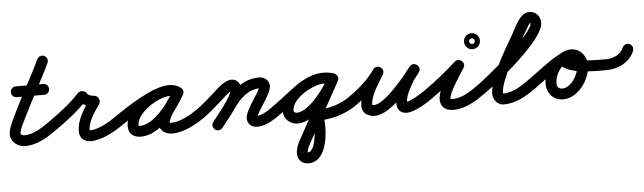

<svg xmlns="http://www.w3.org/2000/svg" viewBox="-70 -791 4457 1329"><g transform="rotate(-5 2158.5 -126.0)"><path d="M53 -302.5C53 -302.5 53 -302.5 53 -302.5C116.7 -302.5 180.3 -302.5 244 -302.5C264.7 -302.5 281.5 -319.3 281.5 -340C281.5 -360.7 264.7 -377.5 244 -377.5C244 -377.5 244 -377.5 244 -377.5C180.3 -377.5 116.7 -377.5 53 -377.5C32.3 -377.5 15.5 -360.7 15.5 -340C15.5 -319.3 32.3 -302.5 53 -302.5ZM218 -551.8C218 -551.8 218 -551.8 218 -551.8C162.3 -432.4 94.3 -318.5 37.7 -199.2C17.9 -157.5 -17.3 -95.5 -17.3 -48.3C-17.3 3.6 33.6 40.1 82.3 40.1C161.9 40.1 232.3 -2 295.5 -46.3C312.5 -58.2 316.6 -81.5 304.7 -98.5C292.8 -115.5 269.5 -119.6 252.5 -107.7C252.5 -107.7 252.5 -107.7 252.5 -107.7C203.1 -73.2 144.9 -34.9 82.3 -34.9C76.4 -34.9 57.7 -40.6 57.7 -48.3C57.7 -80.3 91.8 -138.4 105.4 -167C162.1 -286.4 230.2 -400.5 286 -520.2C294.7 -538.9 286.6 -561.2 267.8 -570C249.1 -578.7 226.8 -570.6 218 -551.8Z M295.4 -46.2C295.4 -46.2 295.4 -46.2 295.4 -46.2C377.7 -103.4 466.9 -170.2 533.9 -245C541.3 -253.2 523.4 -260.2 505 -262.8C486.6 -265.3 467.5 -263.3 472.3 -253.5C493 -211.4 540.6 -192.9 585 -190.6C597.5 -189.9 593.7 -209.7 585 -227C576.2 -244.3 562.6 -259.1 555.7 -248.7C510.7 -180.5 460.7 -112.9 460.7 -27.1C460.7 21.7 496.6 45.4 542.1 45.4C612.9 45.4 707.7 -6.3 763.9 -46.5C780.7 -58.6 784.5 -82 772.5 -98.9C760.4 -115.7 737 -119.5 720.1 -107.5C720.1 -107.5 720.1 -107.5 720.1 -107.5C677.8 -77.1 595.6 -29.6 542.1 -29.6C538.8 -29.6 528.6 -32.8 532.3 -29.7C535.2 -27.2 535.7 -21.8 535.7 -27.1C535.7 -95.2 582.4 -153 618.3 -207.3C625.2 -217.8 624.2 -232 618.3 -243.8C612.3 -255.5 601.6 -264.8 589 -265.4C573.7 -266.3 547.3 -271.1 539.7 -286.5C534.8 -296.4 523.1 -302.6 510.7 -304.3C498.4 -306.1 485.4 -303.2 478.1 -295C415 -224.7 330.1 -161.7 252.6 -107.8C235.6 -96 231.4 -72.6 243.2 -55.6C255 -38.6 278.4 -34.4 295.4 -46.2Z M711.2 -55.5C723.1 -38.6 746.5 -34.4 763.5 -46.2C833.7 -95.2 1023.1 -219.3 1109.6 -219.3C1121.1 -219.3 1133.7 -217.3 1143.2 -210.5C1162.6 -196.6 1183 -206.4 1193.5 -222.6C1203.9 -238.8 1204.4 -261.5 1183.8 -273.4C1158.9 -287.9 1137.6 -293.6 1108.3 -293.6C985.6 -293.6 800.6 -164.9 800.6 -34.2C800.6 18.8 836.9 44.8 886.7 44.8C1019 44.8 1143.4 -115 1200.9 -220C1212.9 -241.9 1202.5 -261.9 1186 -270.9C1169.6 -279.9 1147.1 -277.9 1135.1 -256C1098.8 -189.8 1016.8 -106.9 1016.8 -31.6C1016.8 17.5 1061 42.2 1105 42.2C1180.3 42.2 1268.4 -3.8 1328.6 -46.4C1345.6 -58.3 1349.6 -81.7 1337.6 -98.6C1325.7 -115.6 1302.3 -119.6 1285.4 -107.6C1285.4 -107.6 1285.4 -107.6 1285.4 -107.6C1238.6 -74.6 1163.7 -32.8 1105 -32.8C1100.4 -32.8 1093.9 -33.1 1089.8 -35.7C1088.5 -36.5 1091.8 -30.1 1091.8 -31.6C1091.8 -72.3 1176.3 -175.1 1200.9 -220C1212.9 -241.9 1202.5 -261.9 1186 -270.9C1169.6 -279.9 1147.1 -277.9 1135.1 -256C1093 -179.1 985.4 -30.2 886.7 -30.2C881.2 -30.2 871.1 -34.6 875.1 -29.8C877.8 -26.5 875.6 -30.8 875.6 -34.2C875.6 -121.7 1028.5 -218.6 1108.3 -218.6C1124.8 -218.6 1133 -216.2 1146.2 -208.6C1166.8 -196.6 1186.6 -205.4 1196.5 -220.7C1206.3 -236 1206.2 -257.7 1186.8 -271.5C1164.4 -287.5 1136.9 -294.3 1109.6 -294.3C996.2 -294.3 810.9 -170.8 720.5 -107.8C703.6 -95.9 699.4 -72.5 711.2 -55.5Z M1276.2 -55.6C1288 -38.6 1311.3 -34.4 1328.4 -46.2C1373.3 -77.3 1414.1 -113.8 1454.9 -150.1C1469.8 -163.4 1526.7 -218.8 1543.7 -218.8C1545.3 -218.8 1540.5 -219.3 1539 -219.9C1533.6 -222.2 1531.6 -229.9 1531.6 -224.4C1531.6 -179.6 1425.6 -54.5 1393.4 -13C1380.7 3.3 1383.6 26.9 1400 39.6C1416.3 52.3 1439.9 49.4 1452.6 33C1452.6 33 1452.6 33 1452.6 33C1499.2 -26.9 1606.6 -150.1 1606.6 -224.4C1606.6 -261.1 1583 -293.8 1543.7 -293.8C1494.1 -293.8 1439.7 -237 1405.1 -206.1C1366.6 -171.9 1328.1 -137.2 1285.6 -107.8C1268.6 -96 1264.4 -72.7 1276.2 -55.6ZM1452.3 33.4C1452.3 33.4 1452.3 33.4 1452.3 33.4C1485.9 -8.7 1520.5 -50.4 1550.9 -94.8C1594.1 -157.9 1653.7 -217.5 1735.2 -217.5C1739.6 -217.5 1733.7 -219 1731.8 -222.9C1731.1 -224.4 1730.6 -229.1 1730.6 -227.5C1730.6 -196.8 1626.2 -76.1 1626.2 -18.6C1626.2 21.2 1655 46.5 1694 46.5C1766.9 46.5 1831.9 -6.1 1888.7 -46.4C1905.6 -58.4 1909.6 -81.8 1897.6 -98.7C1885.6 -115.6 1862.2 -119.6 1845.3 -107.6C1803.3 -77.8 1747 -28.5 1694 -28.5C1688.9 -28.5 1697.7 -25.7 1700.1 -21C1700.4 -20.5 1701.2 -16.9 1701.2 -18.6C1701.2 -50.7 1805.6 -170.3 1805.6 -227.5C1805.6 -267.1 1772.8 -292.5 1735.2 -292.5C1627.5 -292.5 1546.9 -221.7 1489.1 -137.2C1459.7 -94.2 1426.1 -54 1393.7 -13.4C1380.8 2.8 1383.4 26.4 1399.6 39.3C1415.8 52.2 1439.4 49.6 1452.3 33.4Z M1836.3 -55.5C1848.2 -38.5 1871.5 -34.4 1888.5 -46.3C1973.9 -106.1 2071 -211.5 2179.4 -211.5C2197 -211.5 2214.5 -209.1 2231.3 -204.1C2251.2 -198.2 2272 -209.5 2277.9 -229.3C2283.8 -249.2 2272.5 -270 2252.7 -275.9C2252.7 -275.9 2252.7 -275.9 2252.7 -275.9C2228.9 -283 2204.2 -286.5 2179.4 -286.5C2048.1 -286.5 1946.6 -178.5 1845.5 -107.7C1828.5 -95.8 1824.4 -72.5 1836.3 -55.5ZM2278 -229.6C2283.8 -249.5 2272.3 -270.3 2252.4 -276C2228.1 -283 2205.8 -286.4 2180.3 -286.4C2061.8 -286.4 1879 -173.5 1879 -42.8C1879 9.8 1923.7 48.9 1975 48.9C2096.7 48.9 2227.5 -121.1 2277.5 -221.2C2288.5 -243.1 2277.8 -262.6 2261.4 -271.2C2245.1 -279.8 2223 -277.6 2211.2 -256.1C2135.2 -118.5 2059.2 19.2 1983.2 156.9C1965.5 188.8 1951.8 219.1 1951.5 256.5C1951.2 301 1982.5 329.7 2026.4 329.7C2140.3 329.7 2163.1 172.6 2163.1 86.9C2163.1 56.2 2161.1 24.3 2153.3 -5.5C2150.9 -14.6 2137.5 -2.7 2126.9 11.4C2116.4 25.5 2108.8 41.8 2118.2 41.5C2220.5 38.2 2309.8 12.8 2393.6 -46.4C2410.5 -58.3 2414.6 -81.7 2402.6 -98.6C2390.7 -115.5 2367.3 -119.6 2350.4 -107.6C2278.5 -56.9 2203.5 -36.3 2115.8 -33.5C2106.4 -33.2 2096.4 -26 2089.4 -16.6C2082.4 -7.2 2078.3 4.4 2080.7 13.5C2086.9 37 2088.1 62.7 2088.1 86.9C2088.1 121.7 2079.3 254.7 2026.4 254.7C2016.9 254.7 2026.5 260.9 2026.5 257.1C2026.7 233 2037.5 213.6 2048.8 193.1C2124.8 55.5 2200.8 -82.2 2276.8 -219.9C2288.7 -241.3 2277.5 -261 2260.7 -269.8C2243.9 -278.7 2221.4 -276.7 2210.5 -254.8C2175.3 -184.4 2061 -26.1 1975 -26.1C1965.3 -26.1 1954 -31.7 1954 -42.8C1954 -129.2 2104.8 -211.4 2180.3 -211.4C2198.8 -211.4 2214.2 -209 2231.6 -204C2251.5 -198.2 2272.3 -209.7 2278 -229.6Z M2340.1 -55.8C2351.8 -38.7 2375.2 -34.4 2392.2 -46.1C2466.8 -97.4 2536.9 -161.3 2589.6 -235.3C2603.3 -254.6 2593.4 -275 2577.1 -285.4C2560.8 -295.8 2538.2 -296.2 2526.4 -275.6C2485 -202.9 2424.4 -117.3 2424.4 -31.7C2424.4 18.8 2468.2 42.4 2513.2 42.4C2622.6 42.4 2781.3 -147.8 2840.6 -231.3C2854.7 -251.1 2847.3 -271.9 2832.5 -283C2817.8 -294 2795.8 -295.4 2780.7 -276.4C2765.1 -256.8 2747.9 -237.3 2735.4 -215.6C2735.4 -215.6 2735.3 -215.4 2735.2 -215.1C2735.1 -214.9 2734.9 -214.7 2734.9 -214.7C2704.4 -157.6 2666.5 -97 2666.5 -30.3C2666.5 -17.4 2668.7 -4.5 2674.6 7.1C2674.6 7.1 2674.8 7.3 2674.9 7.6C2675.1 7.9 2675.2 8.2 2675.2 8.2C2686 27.7 2704.6 40.3 2733.4 40.3C2790 40.3 2875.9 -15 2920.5 -46.3C2937.5 -58.2 2941.6 -81.5 2929.7 -98.5C2917.8 -115.5 2894.5 -119.6 2877.5 -107.7C2847.1 -86.4 2767 -34.7 2733.4 -34.7C2727.2 -34.7 2747.6 -15.9 2740.8 -28.2C2740.8 -28.2 2740.9 -27.9 2741.1 -27.6C2741.2 -27.3 2741.4 -27.1 2741.4 -27.1C2741 -27.7 2741.5 -28.4 2741.5 -30.3C2741.5 -82.2 2777.1 -134.5 2801.1 -179.3C2801.1 -179.3 2801 -179.1 2800.8 -178.9C2800.7 -178.6 2800.6 -178.4 2800.6 -178.4C2811 -196.7 2826.2 -213.1 2839.3 -229.6C2854.5 -248.7 2846.6 -269.9 2831.3 -281.3C2816.1 -292.8 2793.5 -294.6 2779.4 -274.7C2738.8 -217.6 2585.5 -32.6 2513.2 -32.6C2509.2 -32.6 2496.9 -35.6 2497.9 -34.4C2498.4 -33.7 2499.4 -30.8 2499.4 -31.7C2499.4 -100.6 2557.7 -178.9 2591.6 -238.4C2603.3 -259.1 2594.4 -278.8 2579.2 -288.6C2563.9 -298.3 2542.2 -298.1 2528.5 -278.7C2480.9 -211.9 2417.1 -154.2 2349.8 -107.9C2332.7 -96.2 2328.4 -72.8 2340.1 -55.8Z M2919.3 -46.1C2919.3 -46.1 2919.3 -46.1 2919.3 -46.1C2997.7 -100.3 3074.4 -163.4 3145.1 -227.1C3161 -241.5 3152.4 -262.5 3137 -275.4C3121.5 -288.2 3099.3 -292.9 3088.1 -274.6C3044.9 -204.5 2923.1 -51.6 2985.3 20.9C3003.3 41.9 3030.5 48.5 3057 48.5C3142.5 48.5 3215.1 1.2 3282.6 -46.3C3299.5 -58.3 3303.6 -81.6 3291.7 -98.6C3279.7 -115.5 3256.4 -119.6 3239.4 -107.7C3239.4 -107.7 3239.4 -107.7 3239.4 -107.7C3186.2 -70.2 3125 -26.5 3057 -26.5C3051.7 -26.5 3044 -33.3 3041.4 -28.7C3040.2 -26.8 3043.8 -38.8 3045.3 -44.4C3051 -66.3 3061.9 -87.3 3072.7 -107.1C3096.8 -151.3 3125.6 -192.5 3151.9 -235.4C3163.2 -253.6 3156.9 -272.7 3143.8 -283.6C3130.7 -294.5 3110.8 -297.2 3094.9 -282.9C3026.6 -221.3 2952.5 -160.2 2876.7 -107.9C2859.7 -96.1 2855.4 -72.7 2867.1 -55.7C2878.9 -38.7 2902.3 -34.4 2919.3 -46.1ZM3224.5 -433.4C3225 -433.5 3225.5 -433.5 3226 -433.5C3226.5 -433.5 3227 -433.5 3227.5 -433.4C3234.2 -432.9 3240.2 -428.9 3243.3 -422.9C3244.3 -421.1 3244.9 -419.1 3245.3 -417C3245.6 -415.1 3245.5 -413.5 3245.5 -414C3245.5 -413.5 3245.5 -413 3245.4 -412.5C3244.9 -405.8 3240.9 -399.8 3234.9 -396.7C3233.1 -395.7 3231.1 -395.1 3229 -394.7C3227.1 -394.4 3225.5 -394.5 3226 -394.5C3226.5 -394.5 3224.9 -394.4 3223 -394.7C3220.9 -395.1 3218.9 -395.7 3217.1 -396.7C3211.1 -399.8 3207.1 -405.8 3206.6 -412.5C3206.5 -413 3206.5 -413.5 3206.5 -414C3206.5 -413.5 3206.4 -415.1 3206.7 -417C3207.1 -419.1 3207.7 -421.1 3208.7 -422.9C3211.8 -428.9 3217.8 -432.9 3224.5 -433.4ZM3170.5 -414C3170.5 -383.4 3195.4 -358.5 3226 -358.5C3256.6 -358.5 3281.5 -383.4 3281.5 -414C3281.5 -444.6 3256.6 -469.5 3226 -469.5C3195.4 -469.5 3170.5 -444.6 3170.5 -414Z M3282.5 -46.3C3282.5 -46.3 3282.5 -46.3 3282.5 -46.3C3378.4 -113.5 3714.8 -381 3714.8 -499.1C3714.8 -544.4 3684.6 -580.7 3638 -580.7C3571.7 -580.7 3536.2 -485.7 3506.6 -434.9C3450.8 -338.9 3333.8 -146.4 3333.8 -38.6C3333.8 2.1 3364.1 41.5 3407 41.5C3490.5 41.5 3561.3 0.4 3627.6 -46.3C3644.5 -58.3 3648.6 -81.7 3636.7 -98.6C3624.7 -115.5 3601.3 -119.6 3584.4 -107.7C3584.4 -107.7 3584.4 -107.7 3584.4 -107.7C3531.7 -70.6 3473.7 -33.5 3407 -33.5C3407 -33.5 3407.7 -33.5 3408.7 -33.3C3412.6 -32.6 3408.8 -33.9 3408.8 -38.6C3408.8 -125.9 3524.8 -317 3571.4 -397.1C3583.5 -417.9 3632.6 -505.7 3638 -505.7C3640.9 -505.7 3639.8 -507.1 3639.8 -499.1C3639.8 -429 3306 -154.3 3239.5 -107.7C3222.5 -95.8 3218.4 -72.5 3230.3 -55.5C3242.2 -38.5 3265.5 -34.4 3282.5 -46.3Z M3575.2 -55.5C3587.1 -38.6 3610.5 -34.4 3627.5 -46.2C3708 -102.5 3788.8 -172.8 3876.8 -215.8C3895.4 -224.9 3903.2 -247.3 3894.1 -265.9C3885 -284.5 3862.5 -292.3 3843.9 -283.2C3843.9 -283.2 3843.9 -283.2 3843.9 -283.2C3752 -238.3 3668.6 -166.4 3584.5 -107.8C3567.6 -95.9 3563.4 -72.5 3575.2 -55.5ZM3894.4 -265.2C3885.7 -284 3863.4 -292.2 3844.6 -283.5C3763.8 -246 3708.2 -160.3 3708.2 -71.2C3708.2 -7.8 3756.3 42.2 3820.2 42.2C3927.7 42.2 4012.1 -83.9 4012.1 -182.5C4012.1 -241.5 3966 -297.5 3905 -297.5C3870.4 -297.5 3833.3 -286.6 3820.6 -250.4C3820.6 -250.4 3820.6 -250.4 3820.6 -250.5C3820.7 -250.6 3820.7 -250.6 3820.7 -250.6C3774.5 -121.3 4076.2 -133.6 4137 -133.5C4157.7 -133.5 4174.5 -150.3 4174.5 -171C4174.5 -191.7 4157.7 -208.5 4137 -208.5C4137 -208.5 4137 -208.5 4137 -208.5C4073.4 -208.6 4007.8 -208.8 3944.8 -218.9C3932.2 -220.9 3919.4 -223.4 3907.2 -227.3C3901 -229.3 3895.1 -231.6 3889.6 -235.2C3889.4 -235.4 3889.1 -235.6 3888.9 -235.7C3890.9 -230.8 3889.7 -238.7 3891.3 -230.2C3891.7 -228.7 3890.8 -223.9 3891.3 -225.4C3891.3 -225.4 3891.3 -225.4 3891.4 -225.5C3891.4 -225.6 3891.4 -225.6 3891.4 -225.6C3892.1 -227.5 3889.5 -222 3888 -220.7C3886.5 -219.5 3891.4 -221.5 3892.4 -221.6C3896.6 -222.3 3900.8 -222.5 3905 -222.5C3924.1 -222.5 3937.1 -199.9 3937.1 -182.5C3937.1 -126.1 3884.7 -32.8 3820.2 -32.8C3797.6 -32.8 3783.2 -48.9 3783.2 -71.2C3783.2 -131.2 3821.7 -190.2 3876.1 -215.4C3894.9 -224.2 3903.1 -246.5 3894.4 -265.2Z M4136.5 -133.5C4136.5 -133.5 4136.5 -133.5 4136.5 -133.5C4216.3 -132.5 4300.2 -172.8 4330.9 -250.2C4338.5 -269.5 4329.1 -291.2 4309.8 -298.9C4290.5 -306.5 4268.8 -297.1 4261.1 -277.8C4242.1 -229.8 4185.6 -207.9 4137.5 -208.5C4116.7 -208.7 4099.8 -192.2 4099.5 -171.5C4099.3 -150.7 4115.8 -133.8 4136.5 -133.5Z"/></g></svg>

Font: FRB American Cursive Extrabold
Style: Bold Italic
Weight: 800
Italic angle: -25°
Version: Version 2.0;Modular Font Editor K font №1